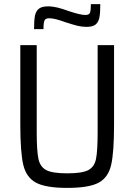

<svg xmlns="http://www.w3.org/2000/svg" viewBox="-20 -908 656 936"><path d="M79 0ZM536 -688V-300Q536 -166 522 -104.5Q508 -43 461 -17.5Q414 8 308 8Q203 8 155.5 -17.5Q108 -43 93.5 -104.5Q79 -166 79 -300V-688H159V-265Q159 -172 167.5 -133Q176 -94 206 -78.5Q236 -63 308 -63Q380 -63 410 -78.5Q440 -94 448 -133Q456 -172 456 -265V-688ZM402 -777Q379 -777 357 -782.5Q335 -788 298 -800Q247 -819 220 -819Q202 -819 197 -808.5Q192 -798 192 -766H146Q146 -809 150.5 -831.5Q155 -854 169.5 -865.5Q184 -877 214 -877Q237 -877 261 -871Q285 -865 318 -853Q372 -835 396 -835Q414 -835 418.5 -845.5Q423 -856 423 -888H469Q469 -845 464.5 -822.5Q460 -800 446 -788.5Q432 -777 402 -777Z"/></svg>

Font: Assailand
Style: Regular
Weight: 400
Designer: Hector Gatti with collaboration of the Omnibus-Type team
Foundry: Omnibus-Type
Version: Version 0.072;October 19, 2019;FontCreator 12.0.0.2547 64-bi